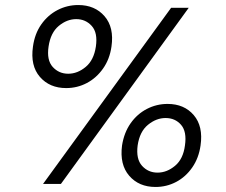

<svg xmlns="http://www.w3.org/2000/svg" viewBox="-20 -731 899 763"><path d="M243 -381Q177 -381 138.5 -425.5Q100 -470 111 -546Q118 -597 144 -634Q170 -671 208.5 -691Q247 -711 291 -711Q357 -711 395.5 -666.5Q434 -622 423 -546Q416 -496 389.5 -458.5Q363 -421 325 -401Q287 -381 243 -381ZM151 0 660 -700H730L222 0ZM251 -438Q288 -438 320.5 -465Q353 -492 361 -546Q369 -601 344.5 -628Q320 -655 283 -655Q246 -655 213.5 -628Q181 -601 173 -546Q165 -492 189.5 -465Q214 -438 251 -438ZM598 12Q532 12 493.5 -32.5Q455 -77 465 -153Q473 -204 499 -241Q525 -278 563.5 -298Q602 -318 646 -318Q712 -318 750 -273.5Q788 -229 777 -153Q770 -103 744 -65.5Q718 -28 680 -8Q642 12 598 12ZM606 -45Q643 -45 675.5 -72Q708 -99 715 -153Q723 -208 699.5 -235Q676 -262 638 -262Q601 -262 568 -235Q535 -208 527 -153Q520 -99 544.5 -72Q569 -45 606 -45Z"/></svg>

Font: Host Grotesk Light
Style: Italic
Weight: 300
Italic angle: -8°
Designer: Doğukan Karapınar based on Poppins by Indian Type Foundry, Jonny Pinhorn
Foundry: Element Type
Version: Version 1.001; ttfautohint (v1.8.4.7-5d5b)